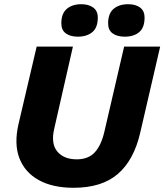

<svg xmlns="http://www.w3.org/2000/svg" viewBox="-20 -881 780 911"><path d="M329 10Q230 10 164 -26.5Q98 -63 72 -130.5Q46 -198 68 -293L154 -660H326L237 -269Q221 -199 252 -162Q283 -125 344 -125Q399 -125 429.5 -158Q460 -191 475 -255L569 -660H740L645 -250Q615 -121 539 -55.5Q463 10 329 10ZM572 -707Q536 -707 514.5 -722.5Q493 -738 493 -770Q493 -817 519 -839Q545 -861 588 -861Q624 -861 645 -845Q666 -829 666 -798Q666 -750 640.5 -728.5Q615 -707 572 -707ZM349 -707Q314 -707 292.5 -722.5Q271 -738 271 -770Q271 -817 297 -839Q323 -861 366 -861Q401 -861 422.5 -845Q444 -829 444 -798Q444 -750 418 -728.5Q392 -707 349 -707Z"/></svg>

Font: Work Sans
Style: Bold Italic
Weight: 700
Italic angle: -13°
Designer: Wei Huang
Foundry: Wei Huang
Version: Version 2.010; ttfautohint (v1.8.3)